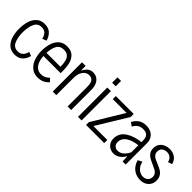

<svg xmlns="http://www.w3.org/2000/svg" viewBox="120 -1734 2696 2696"><g transform="rotate(45 1468.0 -385.5)"><path d="M35.6 -289.6Q35.6 -375 57.4 -443.4Q79.1 -511.7 126 -552.5Q172.9 -593.3 244.6 -593.3Q317.4 -593.3 361.3 -555.7Q405.3 -518.1 427.7 -445.3L366.2 -419.4Q354.5 -473.1 325.4 -502Q296.4 -530.8 244.6 -530.8Q168.5 -530.8 137.7 -460.2Q106.9 -389.6 106.9 -289.6Q106.9 -190.4 137.7 -120.8Q168.5 -51.3 244.6 -51.3Q297.4 -51.3 326.2 -80.3Q355 -109.4 367.2 -160.2L426.3 -137.7Q404.8 -63.5 361.3 -25.4Q317.9 12.7 244.6 12.7Q172.9 12.7 126 -28.3Q79.1 -69.3 57.4 -137.7Q35.6 -206.1 35.6 -289.6Z M889.6 -261.2H547.9Q550.8 -205.1 568.4 -158.2Q585.9 -111.3 620.1 -83Q654.3 -54.7 704.1 -54.7Q776.4 -54.7 831.5 -111.3L873.5 -63.5Q835.9 -23.4 793.5 -6.1Q751 11.2 704.1 11.2Q628.4 11.2 577.1 -31.2Q525.9 -73.7 501.5 -142.8Q477.1 -211.9 477.1 -292Q477.1 -372.1 497.6 -439.9Q518.1 -507.8 565.7 -550.5Q613.3 -593.3 690.4 -593.3Q772.9 -593.3 817.1 -549.1Q861.3 -504.9 876 -440.4Q890.6 -376 890.6 -296.4Q890.6 -271.5 889.6 -261.2ZM547.9 -322.8H825.2Q823.7 -391.1 812 -435.1Q800.3 -479 771 -503.2Q741.7 -527.3 688.5 -527.3Q614.7 -527.3 582.8 -470Q550.8 -412.6 547.9 -322.8Z M994.1 -582H1065.9V-492.2H1069.3Q1091.8 -539.6 1125.7 -566.4Q1159.7 -593.3 1204.6 -593.3Q1252.4 -593.3 1287.6 -570.1Q1322.8 -546.9 1341.6 -503.4Q1360.4 -460 1360.4 -399.9V0H1289.6V-393.1Q1289.6 -465.3 1265.4 -495.8Q1241.2 -526.4 1194.3 -526.4Q1157.2 -526.4 1127.7 -503.2Q1098.1 -480 1081.5 -438.2Q1064.9 -396.5 1064.9 -342.3V0H994.1Z M1495.6 -784.2H1567.4V-678.2H1495.6ZM1495.6 -582H1567.4V0H1495.6Z M2020 -520.5 1739.7 -61.5H2016.6V0H1656.2V-54.7L1939 -521.5H1665V-582H2020Z M2442.9 -420.4V0H2381.8L2377.9 -94.2H2372.6Q2346.7 -46.4 2303 -16.8Q2259.3 12.7 2213.4 12.7Q2169.4 12.7 2135 -6.8Q2100.6 -26.4 2081.5 -60.1Q2062.5 -93.8 2062.5 -134.3Q2062.5 -195.8 2087.9 -238.3Q2113.3 -280.8 2164.6 -312.5Q2205.6 -337.9 2259.5 -355.2Q2313.5 -372.6 2377 -379.4V-410.2Q2377 -472.2 2349.4 -499.3Q2321.8 -526.4 2267.1 -526.4Q2217.8 -526.4 2184.1 -504.2Q2150.4 -481.9 2126 -436.5L2072.8 -475.1Q2105 -535.2 2151.4 -564.2Q2197.8 -593.3 2261.2 -593.3Q2314 -593.3 2355 -573.5Q2396 -553.7 2419.4 -514.6Q2442.9 -475.6 2442.9 -420.4ZM2377 -177.7V-316.9Q2323.2 -311 2276.9 -296.1Q2230.5 -281.2 2197.8 -256.8Q2169.4 -235.8 2154.1 -207.5Q2138.7 -179.2 2138.7 -144.5Q2138.7 -104.5 2162.4 -80.6Q2186 -56.6 2222.7 -56.6Q2275.4 -56.6 2313.2 -90.3Q2351.1 -124 2377 -177.7Z M2518.6 -162.6 2582 -194.3Q2589.4 -149.9 2613 -116.9Q2636.7 -84 2668.7 -66.9Q2700.7 -49.8 2732.9 -49.8Q2761.7 -49.8 2785.2 -60.8Q2808.6 -71.8 2822 -93.5Q2835.4 -115.2 2835.4 -145.5Q2835.4 -177.2 2820.1 -198.7Q2804.7 -220.2 2781.5 -233.6Q2758.3 -247.1 2716.8 -265.1L2702.6 -271.5Q2652.8 -293 2623.8 -310.5Q2594.7 -328.1 2574.2 -358.9Q2553.7 -389.6 2553.7 -436.5Q2553.7 -489.7 2579.8 -525.1Q2606 -560.5 2646 -576.9Q2686 -593.3 2728.5 -593.3Q2786.6 -593.3 2834 -563Q2881.3 -532.7 2900.4 -464.8L2839.8 -444.3Q2826.7 -492.7 2797.4 -513.9Q2768.1 -535.2 2729.5 -535.2Q2703.1 -535.2 2679.7 -525.9Q2656.2 -516.6 2641.4 -495.6Q2626.5 -474.6 2626.5 -441.9Q2626.5 -409.2 2643.6 -387.2Q2660.6 -365.2 2685.8 -352.1Q2710.9 -338.9 2754.9 -321.8Q2805.2 -301.8 2837.6 -281.2Q2870.1 -260.7 2889.6 -228Q2909.2 -195.3 2909.2 -146.5Q2909.2 -100.1 2887.5 -64.2Q2865.7 -28.3 2827.4 -8.5Q2789.1 11.2 2741.2 11.2Q2658.2 11.2 2599.9 -34.4Q2541.5 -80.1 2518.6 -162.6Z"/></g></svg>

Font: Decalotype Light
Style: Regular
Weight: 300
Designer: Alfredo Marco Pradil
Foundry: Alfredo Marco Pradil
Version: Version 1.0